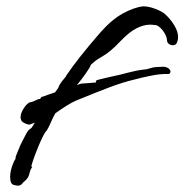

<svg xmlns="http://www.w3.org/2000/svg" viewBox="-20 -585 583 607"><path d="M37 2Q33 2 30 1Q27 0 25 0Q12 -2 12 -26Q12 -35 14.5 -46.5Q17 -58 23 -72V-71Q24 -76 27 -79.5Q30 -83 29 -85Q29 -90 35.5 -104.5Q42 -119 42 -120V-121Q44 -126 50 -137.5Q56 -149 58 -153Q66 -169 70 -173Q74 -177 77.5 -179Q81 -181 86 -191L87 -192Q87 -192 88 -193.5Q89 -195 90 -197Q86 -196 82.5 -194.5Q79 -193 73 -191H72Q67 -191 58 -195.5Q49 -200 47 -205Q45 -211 45 -214Q45 -227 55 -242.5Q65 -258 75 -262H76Q81 -262 89 -266Q97 -270 103 -272H105Q108 -272 109 -275.5Q110 -279 117 -280Q117 -280 130.5 -285Q144 -290 154 -293Q158 -299 162 -304Q166 -309 165 -310Q169 -319 175.5 -327.5Q182 -336 189 -344H188Q209 -375 236 -409Q263 -443 297 -482Q333 -523 368.5 -542.5Q404 -562 433 -565Q450 -565 471 -557Q492 -549 501 -541Q519 -525 531 -505Q543 -485 543 -468Q543 -458 539 -450V-449Q535 -442 526 -442Q519 -442 513.5 -446.5Q508 -451 508 -458Q507 -473 493.5 -490Q480 -507 467 -506Q463 -507 454 -507Q435 -507 412.5 -496Q390 -485 363 -457Q342 -435 329 -424.5Q316 -414 306.5 -408.5Q297 -403 288.5 -397.5Q280 -392 268 -381Q264 -371 251 -352.5Q238 -334 223 -316Q228 -318 232.5 -319.5Q237 -321 242 -321Q248 -321 262 -322.5Q276 -324 283 -324V-326Q283 -331 288 -332H287Q298 -335 309.5 -337.5Q321 -340 333 -343Q358 -348 383.5 -355Q409 -362 434 -365Q442 -365 454 -369Q466 -373 475 -373Q481 -373 485 -373.5Q489 -374 496 -374Q504 -374 511 -370Q518 -366 519 -359Q518 -351 512.5 -351Q507 -351 499 -351Q495 -351 484 -350Q473 -349 454 -345Q440 -342 435.5 -341Q431 -340 426.5 -339Q422 -338 407 -334Q368 -325 323.5 -308Q279 -291 223 -268Q208 -262 190 -250.5Q172 -239 155 -227Q146 -211 140.5 -197.5Q135 -184 127 -171H126Q118 -160 109.5 -141Q101 -122 93.5 -102.5Q86 -83 82 -70Q78 -57 79 -58Q81 -59 81.5 -57.5Q82 -56 80 -54Q76 -49 74 -40Q72 -31 69 -25Q65 -19 60.5 -14.5Q56 -10 53 -8Q49 -2 45 0Q41 2 37 2Z"/></svg>

Font: Vujahday Script
Style: Regular
Weight: 400
Designer: Robert E. Leuschke
Foundry: Robert E. Leuschke
Version: Version 1.010; ttfautohint (v1.8.3)